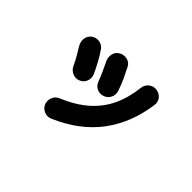

<svg xmlns="http://www.w3.org/2000/svg" viewBox="-94 -831 1188 1188"><g transform="rotate(45 500.0 -237.0)"><path d="M403 58Q378 69 351.5 58.5Q325 48 314 22Q304 -4 314 -30Q324 -56 350 -67Q450 -109 514.5 -166Q579 -223 614.5 -298.5Q650 -374 661 -471Q665 -499 687 -516Q709 -533 737 -529Q766 -525 783 -503Q800 -481 795 -453Q771 -276 674.5 -146.5Q578 -17 403 58ZM532 -270Q505 -261 481.5 -272.5Q458 -284 448 -310Q437 -339 420.5 -375.5Q404 -412 393 -434Q381 -460 387 -486.5Q393 -513 417 -527Q441 -541 469 -535Q497 -529 510 -504Q525 -475 543 -437Q561 -399 575 -356Q584 -329 571.5 -304Q559 -279 532 -270ZM360 -233Q335 -222 309 -232.5Q283 -243 271 -268Q255 -302 237 -333Q219 -364 207 -383Q193 -407 196.5 -434.5Q200 -462 222 -478Q245 -495 273 -490.5Q301 -486 317 -463Q337 -435 359 -394.5Q381 -354 395 -322Q406 -296 396 -270Q386 -244 360 -233Z"/></g></svg>

Font: Zen Maru Gothic Black
Style: Regular
Weight: 900
Designer: Yoshimichi Ohira
Foundry: Positype
Version: Version 1.001